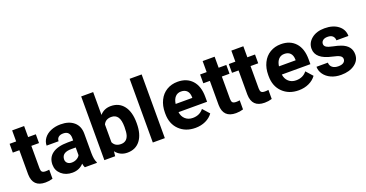

<svg xmlns="http://www.w3.org/2000/svg" viewBox="-36 -1432 4045 2124"><g transform="rotate(-20 1986.5 -370.0)"><path d="M223.1 -658.2V-528.3H313.5V-424.8H223.1V-161.1Q223.1 -131.8 234.4 -119.1Q245.6 -106.4 277.3 -106.4Q300.8 -106.4 318.8 -109.9V-2.9Q277.3 9.8 233.4 9.8Q85 9.8 82 -140.1V-424.8H4.9V-528.3H82V-658.2Z M698.2 0Q688.5 -19 684.1 -47.4Q632.8 9.8 550.8 9.8Q473.1 9.8 422.1 -35.2Q371.1 -80.1 371.1 -148.4Q371.1 -232.4 433.3 -277.3Q495.6 -322.3 613.3 -322.8H678.2V-353Q678.2 -389.6 659.4 -411.6Q640.6 -433.6 600.1 -433.6Q564.5 -433.6 544.2 -416.5Q523.9 -399.4 523.9 -369.6H382.8Q382.8 -415.5 411.1 -454.6Q439.5 -493.7 491.2 -515.9Q543 -538.1 607.4 -538.1Q705.1 -538.1 762.5 -489Q819.8 -439.9 819.8 -351.1V-122.1Q820.3 -46.9 840.8 -8.3V0ZM581.5 -98.1Q612.8 -98.1 639.2 -112.1Q665.5 -126 678.2 -149.4V-240.2H625.5Q519.5 -240.2 512.7 -167L512.2 -158.7Q512.2 -132.3 530.8 -115.2Q549.3 -98.1 581.5 -98.1Z M1404.3 -259.3Q1404.3 -132.3 1350.1 -61.3Q1295.9 9.8 1198.7 9.8Q1112.8 9.8 1061.5 -56.2L1055.2 0H928.2V-750H1069.3V-481Q1118.2 -538.1 1197.8 -538.1Q1294.4 -538.1 1349.4 -467Q1404.3 -396 1404.3 -267.1ZM1263.2 -269.5Q1263.2 -349.6 1237.8 -386.5Q1212.4 -423.3 1162.1 -423.3Q1094.7 -423.3 1069.3 -368.2V-159.7Q1095.2 -104 1163.1 -104Q1231.4 -104 1252.9 -171.4Q1263.2 -203.6 1263.2 -269.5Z M1640.1 0H1498.5V-750H1640.1Z M1999.5 9.8Q1883.3 9.8 1810.3 -61.5Q1737.3 -132.8 1737.3 -251.5V-265.1Q1737.3 -344.7 1768.1 -407.5Q1798.8 -470.2 1855.2 -504.2Q1911.6 -538.1 1983.9 -538.1Q2092.3 -538.1 2154.5 -469.7Q2216.8 -401.4 2216.8 -275.9V-218.3H1880.4Q1887.2 -166.5 1921.6 -135.3Q1956.1 -104 2008.8 -104Q2090.3 -104 2136.2 -163.1L2205.6 -85.4Q2173.8 -40.5 2119.6 -15.4Q2065.4 9.8 1999.5 9.8ZM1983.4 -423.8Q1941.4 -423.8 1915.3 -395.5Q1889.2 -367.2 1881.8 -314.5H2078.1V-325.7Q2077.1 -372.6 2052.7 -398.2Q2028.3 -423.8 1983.4 -423.8Z M2465.8 -658.2V-528.3H2556.2V-424.8H2465.8V-161.1Q2465.8 -131.8 2477.1 -119.1Q2488.3 -106.4 2520 -106.4Q2543.5 -106.4 2561.5 -109.9V-2.9Q2520 9.8 2476.1 9.8Q2327.6 9.8 2324.7 -140.1V-424.8H2247.6V-528.3H2324.7V-658.2Z M2803.7 -658.2V-528.3H2894V-424.8H2803.7V-161.1Q2803.7 -131.8 2814.9 -119.1Q2826.2 -106.4 2857.9 -106.4Q2881.3 -106.4 2899.4 -109.9V-2.9Q2857.9 9.8 2814 9.8Q2665.5 9.8 2662.6 -140.1V-424.8H2585.4V-528.3H2662.6V-658.2Z M3215.8 9.8Q3099.6 9.8 3026.6 -61.5Q2953.6 -132.8 2953.6 -251.5V-265.1Q2953.6 -344.7 2984.4 -407.5Q3015.1 -470.2 3071.5 -504.2Q3127.9 -538.1 3200.2 -538.1Q3308.6 -538.1 3370.8 -469.7Q3433.1 -401.4 3433.1 -275.9V-218.3H3096.7Q3103.5 -166.5 3137.9 -135.3Q3172.4 -104 3225.1 -104Q3306.6 -104 3352.5 -163.1L3421.9 -85.4Q3390.1 -40.5 3335.9 -15.4Q3281.7 9.8 3215.8 9.8ZM3199.7 -423.8Q3157.7 -423.8 3131.6 -395.5Q3105.5 -367.2 3098.1 -314.5H3294.4V-325.7Q3293.5 -372.6 3269 -398.2Q3244.6 -423.8 3199.7 -423.8Z M3799.3 -146Q3799.3 -171.9 3773.7 -186.8Q3748 -201.7 3691.4 -213.4Q3502.9 -252.9 3502.9 -373.5Q3502.9 -443.8 3561.3 -491Q3619.6 -538.1 3713.9 -538.1Q3814.5 -538.1 3874.8 -490.7Q3935.1 -443.4 3935.1 -367.7H3793.9Q3793.9 -397.9 3774.4 -417.7Q3754.9 -437.5 3713.4 -437.5Q3677.7 -437.5 3658.2 -421.4Q3638.7 -405.3 3638.7 -380.4Q3638.7 -356.9 3660.9 -342.5Q3683.1 -328.1 3735.8 -317.6Q3788.6 -307.1 3824.7 -293.9Q3936.5 -252.9 3936.5 -151.9Q3936.5 -79.6 3874.5 -34.9Q3812.5 9.8 3714.4 9.8Q3647.9 9.8 3596.4 -13.9Q3544.9 -37.6 3515.6 -78.9Q3486.3 -120.1 3486.3 -168H3620.1Q3622.1 -130.4 3647.9 -110.4Q3673.8 -90.3 3717.3 -90.3Q3757.8 -90.3 3778.6 -105.7Q3799.3 -121.1 3799.3 -146Z"/></g></svg>

Font: Shabnam FD
Style: Bold
Weight: 700
Foundry: DejaVu fonts team - Redesigned by Saber Rastikerdar - Based on Vazir font
Version: Version 5.00;October 20, 2019;FontCreator 12.0.0.2547 64-bit